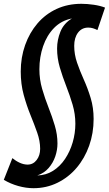

<svg xmlns="http://www.w3.org/2000/svg" viewBox="-51 -769 572 1009"><path d="M14 62Q32 77 53 86.5Q74 96 94 96Q123 96 141.5 72Q160 48 160 13Q160 -28 144.5 -72Q129 -116 109 -165Q89 -214 73.5 -270.5Q58 -327 58 -393Q58 -467 81 -532Q104 -597 146 -646Q188 -695 246.5 -722Q305 -749 377 -749Q407 -749 441.5 -744Q476 -739 501 -729L461 -611Q449 -617 437.5 -620.5Q426 -624 413 -624Q379 -624 359 -597.5Q339 -571 339 -528Q339 -483 354 -439.5Q369 -396 389.5 -350.5Q410 -305 425.5 -254Q441 -203 441 -144Q441 -69 417.5 -3Q394 63 351.5 113Q309 163 251 191.5Q193 220 125 220Q86 220 45 208.5Q4 197 -31 176ZM327 -672Q271 -661 233 -622Q195 -583 175.5 -526Q156 -469 156 -405Q156 -352 170.5 -302Q185 -252 204 -204Q223 -156 237 -109Q251 -62 251 -15Q251 19 239.5 53Q228 87 204.5 114Q181 141 145 153Q191 152 228 128.5Q265 105 291 66Q317 27 331 -21Q345 -69 345 -119Q345 -170 330.5 -219Q316 -268 297 -316.5Q278 -365 263.5 -414Q249 -463 249 -514Q249 -559 266.5 -602.5Q284 -646 327 -672Z"/></svg>

Font: Georama SemiBold
Style: Italic
Weight: 600
Italic angle: -9°
Designer: Jean-Baptiste Levee
Foundry: Production Type
Version: Version 1.000